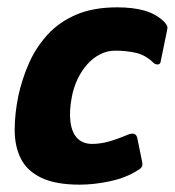

<svg xmlns="http://www.w3.org/2000/svg" viewBox="-20 -498 476 523"><path d="M197 5Q131 5 92 -14Q53 -33 36.5 -66.5Q20 -100 20 -144Q20 -188 30 -237Q40 -283 59 -326Q78 -369 109.5 -403.5Q141 -438 187.5 -458Q234 -478 299 -478Q343 -478 374 -469Q405 -460 427 -439Q434 -431 435.5 -427Q437 -423 435 -415L418 -332Q417 -323 410.5 -322.5Q404 -322 399 -326Q377 -348 350.5 -354Q324 -360 294 -360Q272 -360 252.5 -350Q233 -340 217.5 -322.5Q202 -305 191.5 -283Q181 -261 176 -236Q168 -195 172 -165.5Q176 -136 191 -121Q206 -106 231 -106Q252 -106 274.5 -112Q297 -118 328 -131Q350 -140 354 -122L367 -58Q369 -49 366.5 -44Q364 -39 355 -34Q324 -14 280.5 -4.5Q237 5 197 5Z"/></svg>

Font: Glory Thin ExtraBold
Style: Italic
Weight: 800
Italic angle: -12°
Version: Version 1.011